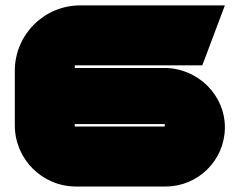

<svg xmlns="http://www.w3.org/2000/svg" viewBox="-20 -692 887 713"><path d="M731.3 -449.3 815.1 -672H277.9C143.7 -672 35 -563.2 35 -429.1V-226.6C35 -101.1 136.7 0.6 262.1 0.6H595C715.2 0.6 812.8 -95.7 815.1 -215.2C817.4 -338.6 714.1 -439.6 590.6 -439.6H257.7V-449.3ZM591.8 -231.3V-222.1H257.6V-231.3Z"/></svg>

Font: JUMBOTRON
Style: Regular
Weight: 400
Designer: Ian Langley
Foundry: Ian Langley
Version: Version 1.005;Fontself Maker 3.5.8